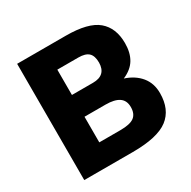

<svg xmlns="http://www.w3.org/2000/svg" viewBox="-167 -921 1080 1084"><g transform="rotate(-30 373.0 -379.0)"><path d="M696 -212Q696 -105 627 -52.5Q558 0 397 0H80V-758H397Q543 -758 604.5 -706Q666 -654 666 -555Q666 -493 641 -451Q616 -409 560 -385Q624 -364 660 -320Q696 -276 696 -212ZM260 -451H397Q483 -451 484 -533Q484 -577 463.5 -596.5Q443 -616 397 -616H260ZM397 -309H260V-142H397Q461 -142 487.5 -162Q514 -182 514 -226Q514 -269 484.5 -289Q455 -309 397 -309Z"/></g></svg>

Font: Biryani Black
Style: Regular
Weight: 900
Designer: Dan Reynolds and Mathieu Reguer
Foundry: Dan Reynolds and Mathieu Reguer
Version: Version 1.004; ttfautohint (v1.1) -l 5 -r 5 -G 72 -x 0 -D la